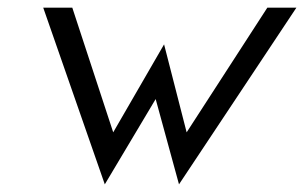

<svg xmlns="http://www.w3.org/2000/svg" viewBox="-20 -471 795 502"><path d="M93 -451 254 11 387 -212 448 11 755 -451H679L468 -125L409 -355L276 -125L169 -451Z"/></svg>

Font: Charger Sport
Style: NrwObl
Weight: 400
Designer: Jasper
Foundry: Cannot Into Space Fonts
Version: Version 1.1